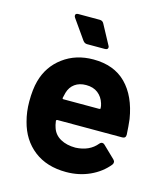

<svg xmlns="http://www.w3.org/2000/svg" viewBox="-108 -789 762 880"><g transform="rotate(15 273.5 -349.0)"><path d="M401 -157Q407 -164 414 -164Q420 -164 425 -159L482 -104Q488 -98 488 -92Q488 -85 484 -80Q451 -39 399.5 -15.5Q348 8 287 8Q195 8 134.5 -39Q74 -86 53 -168Q41 -212 41 -261Q41 -319 52 -359Q72 -433 132.5 -478Q193 -523 276 -523Q374 -523 431.5 -465Q489 -407 506 -302Q510 -269 512 -229Q512 -212 495 -212H188Q182 -212 182 -206Q185 -185 189 -175Q199 -144 228.5 -127.5Q258 -111 300 -111Q366 -114 401 -157ZM191 -342Q186 -323 185 -317Q184 -311 190 -311H360Q365 -311 365 -315Q365 -326 361 -338Q352 -367 330 -384Q308 -401 274 -401Q242 -401 220.5 -385.5Q199 -370 191 -342ZM328 -594Q328 -583 313 -583H229Q217 -583 209 -594L145 -685Q141 -690 141 -696Q141 -706 155 -706H256Q270 -706 276 -694L325 -603Q328 -599 328 -594Z"/></g></svg>

Font: Barlow
Style: Bold
Weight: 700
Designer: Jeremy Tribby
Foundry: Jeremy Tribby
Version: Version 1.101 August 23, 2024